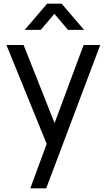

<svg xmlns="http://www.w3.org/2000/svg" viewBox="-20 -785 578 1045"><path d="M350 -622.5H437.5L315.5 -765H236.5L114.5 -622.5H202L276 -710ZM277 -115 108.5 -540H15L234 -2L145 240H231.5L525.5 -540H435Z"/></svg>

Font: Hauora Medium
Style: Regular
Weight: 500
Designer: Wayne Shih
Foundry: WCYS
Version: Version 1.001;hotconv 1.0.109;makeotfexe 2.5.65596